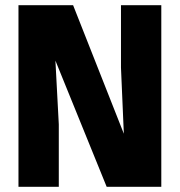

<svg xmlns="http://www.w3.org/2000/svg" viewBox="-20 -718 690 738"><path d="M51 0V-698H261L456 -204L445 -458V-698H600V0H390L193 -485L206 -240V0Z"/></svg>

Font: Azeret Mono Thin
Style: Bold
Weight: 700
Version: Version 1.002